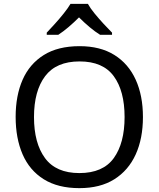

<svg xmlns="http://www.w3.org/2000/svg" viewBox="-20 -964 821 994"><path d="M720 -358Q720 -247 682.5 -164.5Q645 -82 572 -36Q499 10 391 10Q280 10 206.5 -36Q133 -82 97 -165Q61 -248 61 -359Q61 -469 97 -551Q133 -633 206.5 -679Q280 -725 392 -725Q499 -725 572 -679.5Q645 -634 682.5 -551.5Q720 -469 720 -358ZM156 -358Q156 -223 213 -145.5Q270 -68 391 -68Q513 -68 569 -145.5Q625 -223 625 -358Q625 -493 569 -569.5Q513 -646 392 -646Q271 -646 213.5 -569.5Q156 -493 156 -358ZM435 -944Q447 -922 469.5 -894.5Q492 -867 516.5 -840.5Q541 -814 560 -795V-784H498Q472 -800 444 -823.5Q416 -847 389 -874Q362 -847 335 -824Q308 -801 282 -784H222V-795Q241 -815 264.5 -841Q288 -867 310 -894.5Q332 -922 345 -944Z"/></svg>

Font: Noto Sans Living
Style: Regular
Weight: 400
Designer: Monotype Design Team
Foundry: Monotype Imaging Inc.
Version: Version 2.013; ttfautohint (v1.8.4.7-5d5b)